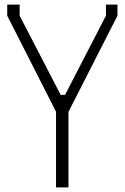

<svg xmlns="http://www.w3.org/2000/svg" viewBox="-20 -810 540 830"><path d="M275.9 -326.2V0H222.2V-327.1L11.2 -742.2V-790H64.9V-742.2L242.2 -399.9H261.2L438 -742.2V-790H487.8V-742.2Z"/></svg>

Font: Steps Mono
Style: Regular
Weight: 400
Width: 3
Version: Version 1.000;PS 001.000;hotconv 1.0.70;makeotf.lib2.5.58329